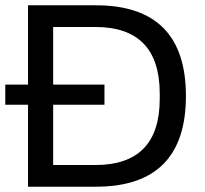

<svg xmlns="http://www.w3.org/2000/svg" viewBox="-20 -706 774 726"><path d="M86 0V-310H0V-386H86V-686H342Q683 -686 683 -343Q683 0 342 0ZM181 -82H340Q584 -82 584 -332V-352Q584 -604 340 -604H181V-386H375V-310H181Z"/></svg>

Font: Archivo
Style: Regular
Weight: 400
Designer: Hector Gatti
Foundry: Omnibus-Type
Version: Version 2.001